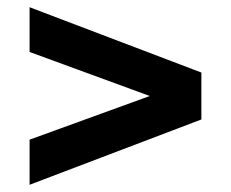

<svg xmlns="http://www.w3.org/2000/svg" viewBox="-20 -616 639 532"><path d="M62 -104V-229L395 -350L62 -472V-596L538 -415V-285Z"/></svg>

Font: Montserrat Z
Style: Bold
Weight: 700
Designer: Julieta Ulanovsky
Foundry: Julieta Ulanovsky
Version: Version 8.000